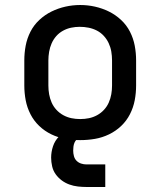

<svg xmlns="http://www.w3.org/2000/svg" viewBox="-20 -551 640 766"><path d="M300 8Q270 8 241 3Q212 -2 185 -15Q158 -28 136.5 -48.5Q115 -69 101.5 -95.5Q88 -122 82.5 -151Q77 -180 77 -210V-310Q77 -340 82.5 -369Q88 -398 101.5 -424.5Q115 -451 137 -471.5Q159 -492 185.5 -505Q212 -518 241 -524.5Q270 -531 300 -531Q330 -531 359 -524.5Q388 -518 414.5 -505Q441 -492 463 -471.5Q485 -451 498.5 -424.5Q512 -398 517.5 -369Q523 -340 523 -310V-210Q523 -180 517.5 -151Q512 -122 498.5 -95.5Q485 -69 463.5 -48.5Q442 -28 415 -15Q388 -2 359 3Q330 8 300 8ZM300 -76Q318 -76 335 -79.5Q352 -83 367.5 -91.5Q383 -100 395 -113Q407 -126 414 -142Q421 -158 424 -175Q427 -192 427 -210V-310Q427 -328 424 -345.5Q421 -363 413.5 -379Q406 -395 394 -408Q382 -421 366.5 -429Q351 -437 333.5 -440.5Q316 -444 298 -444Q281 -444 264 -440.5Q247 -437 231.5 -428.5Q216 -420 204.5 -407Q193 -394 186 -378Q179 -362 176 -344.5Q173 -327 173 -310V-210Q173 -192 176 -175Q179 -158 186 -142Q193 -126 205 -113Q217 -100 232.5 -91.5Q248 -83 265 -79.5Q282 -76 300 -76ZM325 195Q308 195 290.5 193Q273 191 256.5 185Q240 179 226 168.5Q212 158 202 144Q192 130 188 112.5Q184 95 184 78Q184 55 191.5 32.5Q199 10 215.5 -6.5Q232 -23 254.5 -29.5Q277 -36 300 -36V0Q292 0 286 5.5Q280 11 277 18.5Q274 26 273 34Q272 42 272 50Q272 61 275 72Q278 83 285.5 90.5Q293 98 303.5 101.5Q314 105 325 105H400V195Z"/></svg>

Font: Iosevka Custom Medium Extended
Style: Regular
Weight: 500
Width: 7
Monospace: yes
Designer: Belleve Invis
Foundry: Belleve Invis
Version: Version 11.2.4; ttfautohint (v1.8.4)